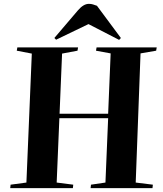

<svg xmlns="http://www.w3.org/2000/svg" viewBox="-20 -976 846 996"><path d="M541 -363H288L274 -29L360 -18L358 0H33L35 -18L117 -29L145 -698L67 -713L70 -730H385L382 -713L302 -698L289 -386H541L554 -699L478 -713L481 -730H793L790 -713L709 -699L684 -29L773 -18L771 0H450L452 -18L527 -29ZM607 -779 598 -769 439 -851 271 -770 262 -779 384 -922Q413 -956 441 -956Q453 -956 462.5 -953Q472 -950 483 -946Z"/></svg>

Font: Literata 72pt
Style: Bold Italic
Weight: 700
Italic angle: -2°
Designer: Latin by Veronika Burian and Jose Scaglione. Greek by Irene Vlachou. Cyrillic by Vera Evstafieva
Foundry: TypeTogether
Version: Version 3.002